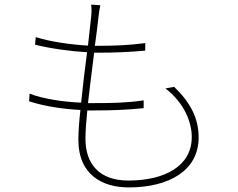

<svg xmlns="http://www.w3.org/2000/svg" viewBox="-20 -791 1040 838"><path d="M702 -405C783 -343 817 -259 817 -193C817 -68 702 -3 540 -3C411 -3 353 -78 353 -185C353 -216 356 -260 361 -309C372 -309 383 -309 394 -309C465 -309 530 -311 607 -319V-353C533 -342 468 -341 393 -341C384 -341 374 -341 364 -341C372 -411 382 -490 391 -561H407C484 -561 546 -564 614 -570V-603C548 -594 481 -591 406 -591H394C401 -639 406 -683 410 -718C412 -736 414 -751 418 -768L378 -771C380 -754 380 -739 378 -719C375 -688 370 -643 364 -592C292 -596 203 -608 136 -629L133 -596C200 -579 289 -567 360 -563C351 -492 341 -413 334 -343C260 -346 174 -358 109 -382L107 -349C176 -326 258 -315 331 -311C325 -258 322 -213 322 -182C322 -25 430 27 542 27C717 27 847 -46 847 -191C847 -276 810 -345 740 -412Z"/></svg>

Font: Genne Gothic ExtraLight
Style: Regular
Weight: 250
Designer: Ryoko NISHIZUKA (kana & ideographs); Paul D. Hunt (Latin, Greek & Cyrillic); Wenlong ZHANG (bopomofo); Sandoll Communica
Foundry: Adobe Systems Incorporated
Version: Version 1.004;PS 1.004;hotconv 16.6.51;makeotf.lib2.5.65220